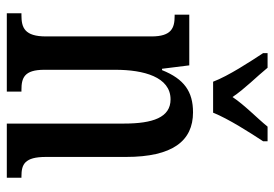

<svg xmlns="http://www.w3.org/2000/svg" viewBox="-141 -665 806 564"><g transform="rotate(90 262.0 -383.0)"><path d="M220 -606H311C329 -651 370 -715 395 -753V-766H352C326 -734 289 -699 265 -663C241 -699 205 -734 179 -766H136V-753C161 -715 203 -651 220 -606ZM19 0H249V-43H244C209 -43 185 -51 185 -110V-319C185 -402 206 -481 272 -481C325 -481 343 -429 343 -344V0H502V-43H498C463 -43 441 -52 441 -115V-350C441 -487 394 -547 310 -547C249 -547 212 -521 186 -456H182L172 -536H23V-493H27C62 -493 87 -484 87 -425V-115C87 -52 61 -43 25 -43H19Z"/></g></svg>

Font: Noto Serif Bengali ExtraCondensed Medium
Style: Regular
Weight: 500
Width: 2
Designer: Juan Bruce, Universal Thirst, Indian Type Foundry and the Monotype Design Team.
Foundry: Monotype Imaging Inc.
Version: Version 2.003